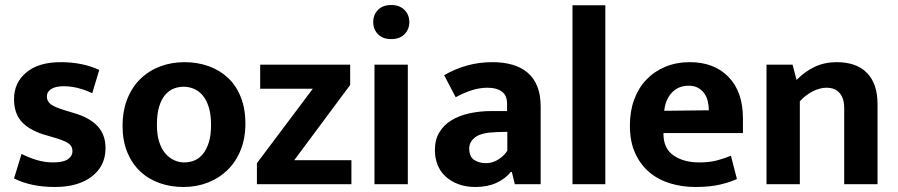

<svg xmlns="http://www.w3.org/2000/svg" viewBox="-20 -735 3582 766"><path d="M348 -363Q289 -391 234 -391Q202 -391 184.5 -380Q167 -369 167 -350Q167 -331 182.5 -319Q198 -307 245 -293L275 -284Q337 -266 369 -232Q401 -198 401 -144Q401 -73 346.5 -31Q292 11 199 11Q104 11 36 -23L66 -121Q95 -106 127 -96.5Q159 -87 192 -87Q232 -87 250.5 -99.5Q269 -112 269 -132Q269 -153 251 -164.5Q233 -176 183 -190L152 -199Q92 -219 64 -252Q36 -285 36 -340Q36 -405 85 -446Q134 -487 222 -487Q309 -487 376 -456Z M959 -242Q959 -183 940 -136Q921 -89 887.5 -56.5Q854 -24 809 -6.5Q764 11 712 11Q660 11 615.5 -5Q571 -21 538.5 -52Q506 -83 487.5 -128.5Q469 -174 469 -232Q469 -293 488 -340.5Q507 -388 540.5 -420.5Q574 -453 619 -470Q664 -487 716 -487Q768 -487 812.5 -471Q857 -455 889.5 -424.5Q922 -394 940.5 -348Q959 -302 959 -242ZM822 -237Q822 -278 813 -307Q804 -336 789 -354Q774 -372 754 -380.5Q734 -389 713 -389Q692 -389 673 -381.5Q654 -374 639 -356.5Q624 -339 615 -310Q606 -281 606 -237Q606 -198 615 -169.5Q624 -141 639.5 -123Q655 -105 674.5 -96Q694 -87 715 -87Q736 -87 755 -94.5Q774 -102 789 -120Q804 -138 813 -166.5Q822 -195 822 -237Z M1377 -396 1154 -96H1382V0H1005V-84L1228 -381H1018V-477H1377Z M1474 0V-477H1607V0ZM1541 -579Q1507 -579 1488 -598.5Q1469 -618 1469 -647Q1469 -676 1488 -695.5Q1507 -715 1541 -715Q1574 -715 1593.5 -695.5Q1613 -676 1613 -647Q1613 -618 1594 -598.5Q1575 -579 1541 -579Z M1752 -435Q1795 -460 1843 -473.5Q1891 -487 1945 -487Q1988 -487 2023.5 -477Q2059 -467 2084.5 -445.5Q2110 -424 2123.5 -390.5Q2137 -357 2137 -310V0H2034L2022 -49H2018Q1995 -21 1959.5 -5Q1924 11 1877 11Q1838 11 1808 -0.5Q1778 -12 1757 -31.5Q1736 -51 1725.5 -78Q1715 -105 1715 -136Q1715 -177 1732.5 -206.5Q1750 -236 1781 -255Q1812 -274 1853.5 -283Q1895 -292 1943 -292H2003V-321Q2003 -354 1982.5 -369.5Q1962 -385 1925 -385Q1896 -385 1865.5 -376Q1835 -367 1798 -347ZM2004 -209 1961 -208Q1900 -206 1876 -187.5Q1852 -169 1852 -143Q1852 -109 1872.5 -96.5Q1893 -84 1919 -84Q1945 -84 1968.5 -99Q1992 -114 2004 -134Z M2264 0V-714H2395V0Z M2944 -204H2627V-200Q2627 -143 2667 -115Q2707 -87 2770 -87Q2810 -87 2840.5 -95Q2871 -103 2896 -114L2920 -21Q2893 -8 2852 1.5Q2811 11 2755 11Q2701 11 2653.5 -3.5Q2606 -18 2570.5 -48Q2535 -78 2514 -124Q2493 -170 2493 -234Q2493 -291 2510 -337.5Q2527 -384 2558.5 -417Q2590 -450 2634 -468.5Q2678 -487 2732 -487Q2829 -487 2886.5 -428Q2944 -369 2944 -263ZM2808 -295Q2808 -314 2803.5 -332Q2799 -350 2789 -363.5Q2779 -377 2764 -385Q2749 -393 2727 -393Q2687 -393 2661 -366Q2635 -339 2630 -293Z M3171 0H3038V-477H3142L3158 -416Q3191 -450 3230.5 -468.5Q3270 -487 3318 -487Q3397 -487 3439 -444Q3481 -401 3481 -319V0H3348V-305Q3348 -342 3330 -363.5Q3312 -385 3277 -385Q3251 -385 3222.5 -370.5Q3194 -356 3171 -331Z"/></svg>

Font: Ek Mukta
Style: Bold
Weight: 700
Designer: Girish Dalvi and Yashodeep Gholap
Foundry: Ek Type
Version: Version 2.538;PS 1.002;hotconv 16.6.51;makeotf.lib2.5.65220;